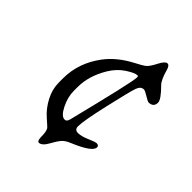

<svg xmlns="http://www.w3.org/2000/svg" viewBox="-187 -675 836 836"><g transform="rotate(45 230.5 -257.5)"><path d="M147 -228.5V-206.5Q147 -167 166.7 -127.7Q186.5 -88.4 206.1 -88.4H209Q219.2 -88.4 224.1 -107.4Q300.3 -412.1 300.3 -439.5V-443.4Q300.3 -448.7 295.9 -448.7H293.5Q279.8 -448.7 245.8 -426.8Q211.9 -404.8 188.5 -366.2Q147 -296.9 147 -228.5ZM75.2 -187.5V-210Q75.2 -305.7 136.2 -386.7Q176.8 -440.4 246.6 -477.1Q280.8 -494.6 293 -504.4Q305.2 -514.2 321.5 -546.1Q337.9 -578.1 351.6 -578.1Q362.8 -578.1 369.1 -555.7Q382.3 -507.8 398.4 -491.7Q442.9 -447.3 442.9 -428.2Q442.9 -399.4 411.6 -399.4Q408.2 -399.4 386.7 -412.4Q365.2 -425.3 358.9 -425.3Q339.8 -425.3 331.1 -400.6Q322.3 -376 295.7 -259.3Q269 -142.6 269 -109.4Q269 -87.9 289.6 -87.9Q310.1 -87.9 340.3 -101.1Q370.6 -114.3 378.9 -114.3Q392.6 -114.3 392.6 -102.5Q392.6 -74.7 300.3 -36.1Q277.8 -26.9 266.4 -16.1Q254.9 -5.4 236.1 28.6Q217.3 62.5 199.2 62.5Q188 62.5 188 33.4Q188 4.4 179.7 -8.8Q177.7 -11.7 147 -38.6Q116.2 -65.4 95.7 -104.5Q75.2 -143.6 75.2 -187.5Z"/></g></svg>

Font: Averia Libre Light
Style: Italic
Weight: 300
Italic angle: -8.5°
Version: Version 1.002